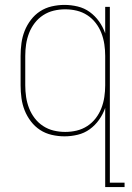

<svg xmlns="http://www.w3.org/2000/svg" viewBox="-20 -548 540 783"><path d="M246 -10Q270 -10 293 -15.5Q316 -21 336 -34Q356 -47 370.5 -66Q385 -85 393.5 -107Q402 -129 405.5 -152.5Q409 -176 409 -200V-320Q409 -344 405.5 -367.5Q402 -391 393.5 -413Q385 -435 370.5 -454Q356 -473 336 -486Q316 -499 293 -504.5Q270 -510 246 -510Q222 -510 199 -504.5Q176 -499 156 -486Q136 -473 121.5 -454Q107 -435 98.5 -413Q90 -391 86.5 -367.5Q83 -344 83 -320V-200Q83 -176 86.5 -152.5Q90 -129 98.5 -107Q107 -85 121.5 -66Q136 -47 156 -34Q176 -21 199 -15.5Q222 -10 246 -10ZM409 215V-108Q400 -82 384 -59.5Q368 -37 346 -21Q324 -5 297 1.5Q270 8 243 8Q217 8 191 2Q165 -4 143.5 -18Q122 -32 106 -53Q90 -74 80.5 -98Q71 -122 67.5 -148Q64 -174 64 -200V-320Q64 -346 67.5 -372Q71 -398 80.5 -422Q90 -446 106 -467Q122 -488 143.5 -502Q165 -516 191 -522Q217 -528 243 -528Q270 -528 297 -521.5Q324 -515 346 -499Q368 -483 384 -460.5Q400 -438 409 -412V-520H428V197H488V215Z"/></svg>

Font: Iosevka Thin
Style: Regular
Weight: 100
Monospace: yes
Designer: Belleve Invis
Foundry: Belleve Invis
Version: Version 32.5.0; ttfautohint (v1.8.4)